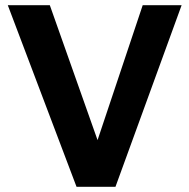

<svg xmlns="http://www.w3.org/2000/svg" viewBox="-20 -720 730 740"><path d="M10 -700H172L356 -180L530 -700H680L425 0H275Z"/></svg>

Font: Golos Text DemiBold
Style: Regular
Weight: 600
Designer: A.Korolkova, Vitaly Kuzmin
Foundry: ParaType Ltd
Version: Version 2.002